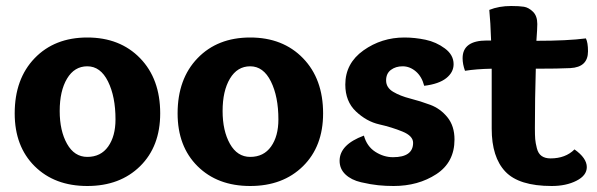

<svg xmlns="http://www.w3.org/2000/svg" viewBox="-20 -610 1990 640"><path d="M29 -232Q29 -347 95.5 -416Q162 -485 271 -485Q380 -485 447 -416Q514 -347 514 -232Q514 -122 447 -56Q380 10 271 10Q162 10 95.5 -56Q29 -122 29 -232ZM365 -212Q365 -288 340 -338.5Q315 -389 271 -389Q228 -389 203.5 -348Q179 -307 179 -240Q179 -174 203.5 -130.5Q228 -87 271 -87Q316 -87 340.5 -121.5Q365 -156 365 -212Z M572 -232Q572 -347 638.5 -416Q705 -485 814 -485Q923 -485 990 -416Q1057 -347 1057 -232Q1057 -122 990 -56Q923 10 814 10Q705 10 638.5 -56Q572 -122 572 -232ZM908 -212Q908 -288 883 -338.5Q858 -389 814 -389Q771 -389 746.5 -348Q722 -307 722 -240Q722 -174 746.5 -130.5Q771 -87 814 -87Q859 -87 883.5 -121.5Q908 -156 908 -212Z M1394 -324Q1386 -355 1366 -372Q1346 -389 1322 -389Q1299 -389 1283 -377Q1267 -365 1267 -342Q1267 -318 1290.5 -304Q1314 -290 1347.5 -281.5Q1381 -273 1414.5 -260.5Q1448 -248 1471.5 -219Q1495 -190 1495 -145Q1495 -69 1434.5 -29.5Q1374 10 1292 10Q1266 10 1241 7.5Q1216 5 1183.5 -2.5Q1151 -10 1131.5 -28.5Q1112 -47 1112 -74Q1112 -128 1193 -158Q1203 -122 1231 -104Q1259 -86 1290 -86Q1357 -86 1357 -134Q1357 -157 1321.5 -171.5Q1286 -186 1244 -195.5Q1202 -205 1166.5 -238.5Q1131 -272 1131 -328Q1131 -399 1191.5 -442Q1252 -485 1328 -485Q1363 -485 1398.5 -477.5Q1434 -470 1463 -448.5Q1492 -427 1492 -396Q1492 -369 1467.5 -349.5Q1443 -330 1394 -324Z M1619 -181V-381Q1567 -380 1530 -374Q1522 -396 1522 -416Q1522 -475 1603 -475H1617Q1615 -536 1611 -577Q1643 -590 1684 -590Q1711 -590 1726.5 -587.5Q1742 -585 1756.5 -571Q1771 -557 1771 -530Q1771 -514 1768 -474Q1872 -474 1933 -482Q1940 -468 1940 -439Q1940 -386 1881 -383Q1843 -381 1766 -381Q1763 -282 1763 -183Q1763 -159 1764 -146.5Q1765 -134 1769.5 -116Q1774 -98 1785.5 -90Q1797 -82 1815 -82Q1865 -82 1895 -112Q1936 -83 1936 -53Q1936 -25 1901.5 -7.5Q1867 10 1819 10Q1710 10 1664.5 -38Q1619 -86 1619 -181Z"/></svg>

Font: Overlock
Style: Black
Weight: 900
Designer: Dario Muhafara
Foundry: Dario Manuel Muhafara
Version: Version 1.001